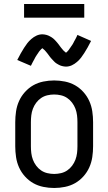

<svg xmlns="http://www.w3.org/2000/svg" viewBox="-20 -929 540 957"><path d="M250 8Q223 8 196 2.5Q169 -3 146 -16Q123 -29 104.5 -49.5Q86 -70 75 -94.5Q64 -119 60 -146Q56 -173 56 -200V-320Q56 -347 60 -374Q64 -401 75 -425.5Q86 -450 104.5 -470.5Q123 -491 146 -504Q169 -517 196 -522.5Q223 -528 250 -528Q277 -528 304 -522.5Q331 -517 354 -504Q377 -491 395.5 -470.5Q414 -450 425 -425.5Q436 -401 440 -374Q444 -347 444 -320V-200Q444 -173 440 -146Q436 -119 425 -94.5Q414 -70 395.5 -49.5Q377 -29 354 -16Q331 -3 304 2.5Q277 8 250 8ZM250 -62Q267 -62 284 -66Q301 -70 315 -79.5Q329 -89 339.5 -103Q350 -117 356 -133Q362 -149 364 -166Q366 -183 366 -200V-320Q366 -337 364 -354Q362 -371 356 -387Q350 -403 339.5 -417Q329 -431 315 -440.5Q301 -450 284 -454Q267 -458 250 -458Q233 -458 216 -454Q199 -450 185 -440.5Q171 -431 160.5 -417Q150 -403 144 -387Q138 -371 136 -354Q134 -337 134 -320V-200Q134 -183 136 -166Q138 -149 144 -133Q150 -117 160.5 -103Q171 -89 185 -79.5Q199 -70 216 -66Q233 -62 250 -62ZM308 -597Q303 -597 298 -598Q293 -599 288.5 -600Q284 -601 279.5 -603Q275 -605 270.5 -607.5Q266 -610 262 -612.5Q258 -615 254.5 -618Q251 -621 247.5 -625Q244 -629 240.5 -632.5Q237 -636 234 -639.5Q231 -643 228 -647Q225 -651 222.5 -654.5Q220 -658 216.5 -662.5Q213 -667 209.5 -671Q206 -675 203 -678.5Q200 -682 195.5 -685Q191 -688 191 -690H193L190 -688Q187 -686 184.5 -683Q182 -680 179.5 -677.5Q177 -675 176 -673.5Q175 -672 173.5 -670Q172 -668 170.5 -665.5Q169 -663 167.5 -661Q166 -659 164 -656Q162 -653 160.5 -650.5Q159 -648 157 -645Q155 -642 153.5 -638.5Q152 -635 150 -631.5Q148 -628 146 -624.5Q144 -621 142 -617Q140 -613 138 -609Q136 -605 134 -601L66 -630Q75 -648 83.5 -663Q92 -678 100 -690.5Q108 -703 116 -713.5Q124 -724 136 -734.5Q148 -745 162 -751.5Q176 -758 192 -758Q197 -758 202 -757Q207 -756 211.5 -755Q216 -754 220.5 -752Q225 -750 229.5 -747.5Q234 -745 238 -742.5Q242 -740 245.5 -737Q249 -734 252.5 -730.5Q256 -727 259.5 -723Q263 -719 266 -715.5Q269 -712 272 -708Q275 -704 277.5 -700.5Q280 -697 283.5 -692.5Q287 -688 290.5 -684Q294 -680 297 -676.5Q300 -673 304.5 -670Q309 -667 309 -665H307L310 -667Q313 -669 315.5 -672Q318 -675 320.5 -677.5Q323 -680 324 -682Q325 -684 326.5 -686Q328 -688 329.5 -690Q331 -692 332.5 -694.5Q334 -697 336 -699.5Q338 -702 339.5 -704.5Q341 -707 343 -710Q345 -713 346.5 -716.5Q348 -720 350 -723.5Q352 -727 354 -730.5Q356 -734 358 -738Q360 -742 362 -746Q364 -750 366 -755L434 -725Q425 -707 416.5 -692Q408 -677 400 -664.5Q392 -652 384 -641.5Q376 -631 364 -620.5Q352 -610 338 -603.5Q324 -597 308 -597ZM100 -841V-909H400V-841Z"/></svg>

Font: Iosevka NFM
Style: Regular
Weight: 400
Monospace: yes
Designer: Belleve Invis
Foundry: Belleve Invis
Version: Version 29.0.4; ttfautohint (v1.8.4);Nerd Fonts 3.3.0